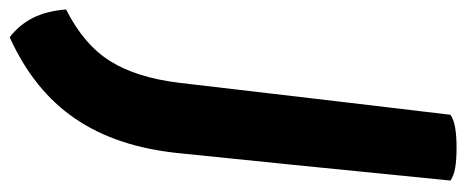

<svg xmlns="http://www.w3.org/2000/svg" viewBox="-335 -450 969 399"><g transform="rotate(90 149.5 -250.5)"><path d="M325.2 -702.1Q315.4 -709 298.8 -711.9Q282.2 -714.8 256.8 -714.8Q232.4 -714.8 215.8 -711.9Q198.2 -709 188.5 -702.1Q166 -514.6 122.1 -138.7Q111.3 -49.8 77.1 4.9Q43 59.6 -30.3 96.7Q-27.3 136.7 -12.7 166Q2 194.3 27.3 213.9Q137.7 164.1 196.3 78.1Q255.9 -8.8 268.6 -140.6Q288.1 -328.1 325.2 -702.1Z"/></g></svg>

Font: cl
Style: Bold Italic
Weight: 400
Designer: Mitja Miklavcic
Version: Version 7.504; 2011; Build 1022